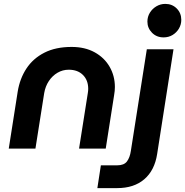

<svg xmlns="http://www.w3.org/2000/svg" viewBox="-20 -763 951 986"><path d="M25 0 71 -293Q82 -360 116 -411.5Q150 -463 208 -492.5Q266 -522 348 -522Q416 -522 466 -494.5Q516 -467 543 -420Q570 -373 570 -316Q570 -307 569 -296Q568 -285 566 -274L523 0H386L431 -285Q432 -291 432.5 -296.5Q433 -302 433 -307Q433 -351 406 -378Q379 -405 333 -405Q302 -405 275.5 -389.5Q249 -374 231 -347Q213 -320 207 -285L162 0ZM480 203 498 86H582Q617 86 632 66Q647 46 652 12L734 -510H871L787 28Q774 112 721 157.5Q668 203 582 203ZM820 -571Q784 -571 760.5 -595Q737 -619 737 -652Q737 -677 749.5 -697.5Q762 -718 783 -730.5Q804 -743 829 -743Q864 -743 887.5 -719.5Q911 -696 911 -661Q911 -637 899 -616.5Q887 -596 866.5 -583.5Q846 -571 820 -571Z"/></svg>

Font: MuseoModerno Thin SemiBold
Style: Italic
Weight: 600
Italic angle: -9°
Version: Version 1.003